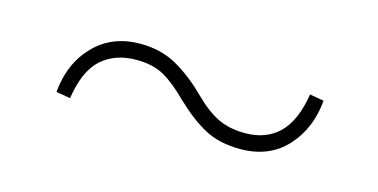

<svg xmlns="http://www.w3.org/2000/svg" viewBox="-31 -495 592 301"><g transform="rotate(15 265.0 -344.5)"><path d="M280 -351Q302 -329 321 -320Q340 -311 365 -311Q399 -311 420 -331.5Q441 -352 448 -396L471 -392Q467 -346 439 -315.5Q411 -285 364 -285Q330 -285 306 -298Q282 -311 256 -336Q234 -358 216 -368Q198 -378 171 -378Q137 -378 115 -358.5Q93 -339 86 -293L63 -297Q67 -344 96 -374Q125 -404 171 -404Q205 -404 231 -389Q257 -374 280 -351Z"/></g></svg>

Font: Source Serif 4 ExtraLight
Style: Regular
Weight: 200
Designer: Frank Grießhammer
Foundry: Adobe
Version: Version 4.005;hotconv 1.1.0;makeotfexe 2.6.0